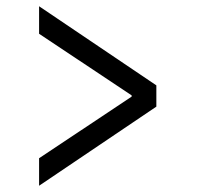

<svg xmlns="http://www.w3.org/2000/svg" viewBox="-20 -639 640 614"><path d="M105 -45V-133L401 -330V-334L105 -531V-619L480 -366V-298Z"/></svg>

Font: Source Code Pro Medium
Style: Italic
Weight: 500
Italic angle: -11°
Monospace: yes
Designer: Paul D. Hunt, Teo Tuominen
Foundry: Adobe Systems Incorporated
Version: Version 1.050;PS 1.000;hotconv 16.6.51;makeotf.lib2.5.65220